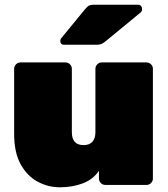

<svg xmlns="http://www.w3.org/2000/svg" viewBox="-20 -785 714 815"><path d="M234 10Q184 10 139.5 -14Q95 -38 67.5 -88Q40 -138 40 -217V-493Q40 -504 48 -512Q56 -520 67 -520H258Q269 -520 277 -512Q285 -504 285 -493V-224Q285 -169 335 -169Q359 -169 372 -183Q385 -197 385 -224V-493Q385 -504 393 -512Q401 -520 412 -520H602Q613 -520 621 -512Q629 -504 629 -493V-27Q629 -16 621 -8Q613 0 602 0H427Q416 0 408 -8Q400 -16 400 -27V-60Q375 -23 331 -6.5Q287 10 234 10ZM252 -595Q236 -595 236 -611Q236 -619 241 -624L341 -746Q352 -759 359.5 -762Q367 -765 378 -765H564Q583 -765 583 -745Q583 -738 578 -733L431 -612Q423 -605 414 -600Q405 -595 389 -595Z"/></svg>

Font: Rubik Light Black
Style: Regular
Weight: 900
Version: Version 2.104